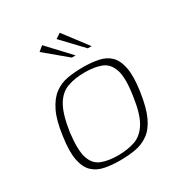

<svg xmlns="http://www.w3.org/2000/svg" viewBox="-141 -678 746 788"><g transform="rotate(-30 232.5 -284.0)"><path d="M204 5Q165 5 132.5 -1.5Q100 -8 78 -28.5Q56 -49 48 -90Q40 -131 50 -199Q59 -268 79 -309Q99 -350 126.5 -370.5Q154 -391 188 -397Q222 -403 262 -403Q301 -403 334 -396.5Q367 -390 388.5 -369.5Q410 -349 418 -308Q426 -267 416 -199Q406 -129 387 -88Q368 -47 340 -27Q312 -7 278 -1Q244 5 204 5ZM207 -17Q254 -17 289 -29.5Q324 -42 347.5 -80.5Q371 -119 382 -199Q394 -279 381 -317.5Q368 -356 336.5 -368.5Q305 -381 258 -381Q212 -381 176.5 -368.5Q141 -356 118 -317.5Q95 -279 83 -199Q73 -119 85.5 -80.5Q98 -42 130 -29.5Q162 -17 207 -17ZM243 -460 140 -546 163 -565 261 -460ZM319 -460 227 -557 251 -573 337 -460Z"/></g></svg>

Font: Genos Thin ExtraLight
Style: Italic
Weight: 250
Italic angle: -8°
Version: Version 1.010